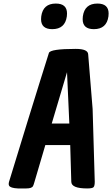

<svg xmlns="http://www.w3.org/2000/svg" viewBox="-20 -1044 631 1080"><path d="M294 -1024Q357 -1024 357 -968Q357 -961 356 -952Q346 -880 274 -880Q211 -880 211 -936Q211 -943 212 -952Q222 -1024 294 -1024ZM528 -1024Q591 -1024 591 -968Q591 -961 590 -952Q580 -880 508 -880Q445 -880 445 -936Q445 -943 446 -952Q456 -1024 528 -1024ZM406 -769Q475 -769 476 -738L501 -431L513 -22Q513 2 506 9Q499 16 470 16Q381 16 381 -22L375 -228H235L174 -21Q169 -3 166 2Q160 16 127.5 16Q95 16 81 16Q38 14 31 0Q29 -4 29 -9.5Q29 -15 31 -22Q157 -434 204.5 -585Q252 -736 255 -746Q262 -769 406 -769ZM357 -638 271 -349H370Z"/></svg>

Font: Chau Philomene One
Style: Italic
Weight: 400
Designer: Vicente Lamonaca
Foundry: TipoType
Version: Version 1.002